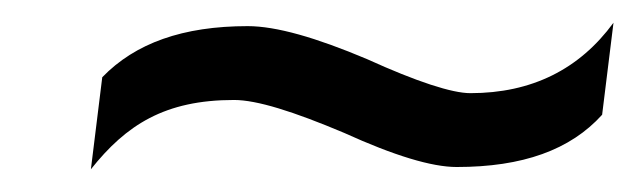

<svg xmlns="http://www.w3.org/2000/svg" viewBox="-20 -384 560 169"><path d="M186 -296C206 -296 238 -286 283 -267C327 -247 360 -237 382 -237C440 -237 482 -252 510 -283L520 -364C490 -323 448 -302 394 -302C378 -302 347 -312 303 -332C258 -351 223 -361 198 -361C141 -361 99 -346 70 -316L60 -235C91 -274 125 -296 186 -296Z"/></svg>

Font: Gamestation Display
Style: Italic
Weight: 400
Designer: Jonas Hecksher
Foundry: Jonas Hecksher, Playtypeª, e-types AS
Version: Version 1.003